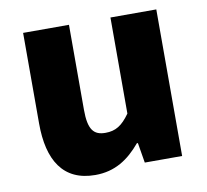

<svg xmlns="http://www.w3.org/2000/svg" viewBox="-69 -645 792 734"><g transform="rotate(-10 327.0 -277.5)"><path d="M244 14C321 14 374 -22 421 -78H425L438 0H583V-569H405V-196C375 -154 350 -138 310 -138C265 -138 244 -161 244 -239V-569H66V-217C66 -75 119 14 244 14Z"/></g></svg>

Font: Noto Sans JP Black
Style: Regular
Weight: 900
Designer: Ryoko NISHIZUKA 西塚涼子 (kana, bopomofo & ideographs); Paul D. Hunt (Latin, Greek & Cyrillic); Sandoll Communications 산돌커뮤니
Foundry: Adobe
Version: Version 2.002;hotconv 1.0.116;makeotfexe 2.5.65601